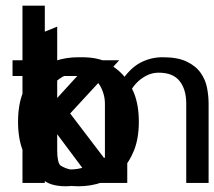

<svg xmlns="http://www.w3.org/2000/svg" viewBox="-20 -648 759 680"><path d="M311.5 0 138.7 -231.4V0H59.6V-627.9H138.7V-252.9L304.7 -434.6H402.3L228.5 -246.1L416 0Z M471.7 -216.8Q471.7 -158.2 454.6 -115.2Q437.5 -72.3 408.7 -43.9Q379.9 -15.6 340.8 -2Q301.8 11.7 257.8 11.7Q212.9 11.7 173.8 -2Q134.8 -15.6 106 -43.9Q77.1 -72.3 60.5 -115.2Q43.9 -158.2 43.9 -216.8Q43.9 -275.4 60.5 -318.4Q77.1 -361.3 106 -389.6Q134.8 -418 173.8 -431.6Q212.9 -445.3 257.8 -445.3Q301.8 -445.3 340.8 -431.6Q379.9 -418 408.7 -389.6Q437.5 -361.3 454.6 -318.4Q471.7 -275.4 471.7 -216.8ZM389.6 -216.8Q389.6 -247.1 381.8 -278.3Q374 -309.6 357.9 -334.5Q341.8 -359.4 316.9 -375Q292 -390.6 257.8 -390.6Q222.7 -390.6 197.3 -375Q171.9 -359.4 155.8 -334.5Q139.6 -309.6 131.8 -278.3Q124 -247.1 124 -216.8Q124 -185.5 131.8 -155.3Q139.6 -125 155.8 -100.1Q171.9 -75.2 197.3 -60.1Q222.7 -44.9 257.8 -44.9Q292 -44.9 316.9 -60.1Q341.8 -75.2 357.9 -100.1Q374 -125 381.8 -155.3Q389.6 -185.5 389.6 -216.8Z M639.6 0V-281.2Q639.6 -331.1 616.2 -360.8Q592.8 -390.6 542 -390.6Q518.6 -390.6 498 -379.9Q477.5 -369.1 462.4 -353Q447.3 -336.9 439 -317.9Q430.7 -298.8 430.7 -281.2V0H351.6V-281.2Q351.6 -301.8 344.7 -321.8Q337.9 -341.8 325.7 -356.9Q313.5 -372.1 295.4 -381.3Q277.3 -390.6 255.9 -390.6Q230.5 -390.6 209 -379.9Q187.5 -369.1 171.9 -353Q156.2 -336.9 147.5 -317.4Q138.7 -297.9 138.7 -281.2V0H59.6V-434.6H138.7V-375Q162.1 -406.2 193.4 -425.8Q224.6 -445.3 267.6 -445.3Q298.8 -445.3 321.8 -440.4Q344.7 -435.5 361.8 -426.3Q378.9 -417 391.6 -402.3Q404.3 -387.7 416 -369.1Q445.3 -410.2 480.5 -427.7Q515.6 -445.3 556.6 -445.3Q609.4 -445.3 641.6 -429.7Q673.8 -414.1 690.9 -389.6Q708 -365.2 713.4 -336.4Q718.8 -307.6 718.8 -281.2V0Z M278.3 0Q244.1 11.7 213.9 11.7Q155.3 11.7 129.4 -14.6Q103.5 -41 103.5 -114.3V-378.9H24.4V-434.6H103.5V-521.5L182.6 -553.7V-434.6H278.3V-378.9H182.6V-114.3Q182.6 -73.2 194.8 -60.5Q207 -47.9 229.5 -47.9Q254.9 -47.9 278.3 -55.7V0Z"/></svg>

Font: Myanmar PaOh One
Style: Regular
Weight: 400
Designer: Debbi Hosken
Foundry: SIL
Version: Version 2.8